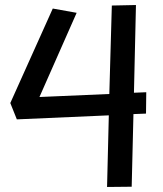

<svg xmlns="http://www.w3.org/2000/svg" viewBox="-20 -726 648 764"><path d="M425 -704 415 -352 137 -340 285 -675 190 -692 21 -316 47 -251 413 -267 406 18 504 17 511 -272 561 -274 562 -359 513 -357 521 -706Z"/></svg>

Font: McLaren
Style: Regular
Weight: 400
Designer: Astigmatic (AOETI)
Foundry: Astigmatic (AOETI)
Version: Version 1.000